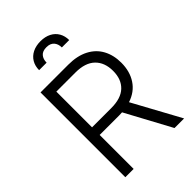

<svg xmlns="http://www.w3.org/2000/svg" viewBox="-266 -1027 1132 1132"><g transform="rotate(-45 300.0 -460.5)"><path d="M84 -707H315.4Q389.6 -707 441.4 -680.2Q493.2 -653.3 519 -605.2Q544.9 -557.1 544.9 -494.1Q544.9 -421.9 511 -370.4Q477.1 -318.8 412.1 -297.4L574.2 0H494.1L340.8 -284.2L316.4 -283.2H153.3V0H84ZM313.5 -346.7Q394.5 -346.7 435.5 -385.5Q476.6 -424.3 476.6 -494.1Q476.6 -564.5 435.3 -604.5Q394 -644.5 312.5 -644.5H153.3V-346.7ZM296.9 -920.9Q335.4 -920.9 363.5 -906.5Q391.6 -892.1 406.7 -866Q421.9 -839.8 421.9 -805.7H360.4Q360.4 -835 344.5 -853Q328.6 -871.1 296.9 -871.1Q264.2 -871.1 248.8 -853Q233.4 -835 233.4 -805.7H170.9Q170.9 -839.8 186.3 -866Q201.7 -892.1 230.2 -906.5Q258.8 -920.9 296.9 -920.9Z"/></g></svg>

Font: Pretendard Light
Style: Regular
Weight: 300
Designer: Base glyphs from Inter by Rasmus Andersson; Hangeul glyphs from Noto Sans CJK(Source Han Sans) by Jang Soo-young and Kan
Foundry: Kil Hyung-jin
Version: Version 1.309